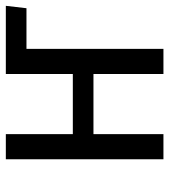

<svg xmlns="http://www.w3.org/2000/svg" viewBox="18 -584 567 642"><g transform="rotate(-90 301.0 -263.5)"><path d="M594 -458H458V0H374V-234H173V0H89V-527H173V-303H374V-527H602Z"/></g></svg>

Font: Fira Mono
Style: Regular
Weight: 400
Designer: Carrois Corporate & Edenspiekermann AG
Foundry: Carrois Corporate GbR & Edenspiekermann AG
Version: Version 3.206